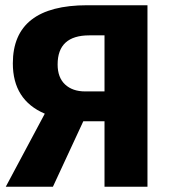

<svg xmlns="http://www.w3.org/2000/svg" viewBox="-20 -713 648 733"><path d="M313 -693H543V0H379V-250H298L182 0H2L151 -279Q29 -331 29 -471Q29 -693 313 -693ZM305 -364H379V-578H321Q200 -578 200 -467Q200 -417 228.5 -390.5Q257 -364 305 -364Z"/></svg>

Font: Fira Sans
Style: Bold
Weight: 700
Designer: bBox Type GmbH & Carrois Corporate GbR & Edenspiekermann AG
Foundry: bBox Type GmbH & Carrois Corporate GbR & Edenspiekermann AG
Version: Version 4.301;PS 004.301;hotconv 1.0.88;makeotf.lib2.5.64775